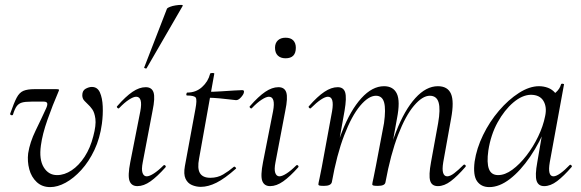

<svg xmlns="http://www.w3.org/2000/svg" viewBox="-20 -751 2371 784"><path d="M185 13Q152 13 130 -7.5Q108 -28 99.5 -60Q91 -92 95 -125Q102 -170 125.5 -218Q149 -266 169 -310Q175 -324 172.5 -330Q170 -336 159 -336H108Q82 -336 69 -332Q56 -328 48 -317Q40 -306 33 -283Q31 -279 25.5 -281Q20 -283 22 -288Q37 -331 48 -352Q59 -373 75.5 -380Q92 -387 121 -387H210Q219 -387 220.5 -385Q222 -383 218 -375Q195 -322 174 -262.5Q153 -203 147 -157Q139 -100 158.5 -68Q178 -36 213 -36Q243 -36 272.5 -55.5Q302 -75 325.5 -111Q349 -147 361 -195Q373 -240 369.5 -266Q366 -292 356.5 -305Q347 -318 340 -324Q335 -329 325.5 -338.5Q316 -348 316 -362Q316 -381 329.5 -388.5Q343 -396 355 -396Q378 -396 388 -373.5Q398 -351 399.5 -316.5Q401 -282 396 -245Q388 -186 365.5 -138.5Q343 -91 312 -57Q281 -23 248 -5Q215 13 185 13Z M541 9Q517 9 509 -12Q501 -33 512 -89L553 -297Q564 -356 536 -356Q525 -356 506.5 -344Q488 -332 467 -310Q464 -306 459.5 -310.5Q455 -315 459 -318Q493 -357 521 -376Q549 -395 575 -395Q600 -395 607 -373.5Q614 -352 603 -299L563 -89Q557 -59 562 -45Q567 -31 579 -31Q590 -31 608 -42.5Q626 -54 647 -75Q651 -79 655 -75Q659 -71 655 -67Q622 -30 594.5 -10.5Q567 9 541 9ZM579 -473Q578 -470 572.5 -472Q567 -474 569 -476L662 -716Q664 -719 674 -723Q684 -727 697 -729Q710 -731 719 -731Q728 -731 726 -727Z M800 12Q781 12 763.5 4.5Q746 -3 737.5 -21.5Q729 -40 735 -73L778 -306Q785 -343 779.5 -352Q774 -361 744 -361Q740 -361 741 -367Q742 -373 745 -373Q780 -373 805 -395.5Q830 -418 838 -450Q839 -453 847.5 -453Q856 -453 855 -450L793 -104Q785 -63 796.5 -44Q808 -25 839 -25Q868 -25 891 -38.5Q914 -52 935 -70Q937 -72 941.5 -68Q946 -64 943 -62Q898 -22 864 -5Q830 12 800 12ZM944 -342Q942 -342 922 -344.5Q902 -347 875.5 -349.5Q849 -352 824 -352L826 -376Q852 -376 882 -378Q912 -380 937 -381.5Q962 -383 969 -383Q974 -383 975.5 -380.5Q977 -378 976 -374Q975 -366 964.5 -354Q954 -342 944 -342Z M1083 9Q1059 9 1051 -12Q1043 -33 1054 -89L1095 -297Q1106 -356 1078 -356Q1067 -356 1048.5 -344Q1030 -332 1009 -310Q1006 -306 1001.5 -310.5Q997 -315 1001 -318Q1035 -357 1063 -376Q1091 -395 1117 -395Q1142 -395 1149 -373.5Q1156 -352 1145 -299L1105 -89Q1099 -59 1104 -45Q1109 -31 1121 -31Q1132 -31 1150 -42.5Q1168 -54 1189 -75Q1193 -79 1197 -75Q1201 -71 1197 -67Q1164 -30 1136.5 -10.5Q1109 9 1083 9ZM1146 -513Q1126 -513 1114.5 -524Q1103 -535 1103 -556Q1103 -575 1114.5 -586Q1126 -597 1146 -597Q1167 -597 1177.5 -586Q1188 -575 1188 -556Q1188 -513 1146 -513Z M1768 9Q1743 9 1736.5 -13Q1730 -35 1740 -89L1769 -248Q1779 -305 1771 -332.5Q1763 -360 1735 -360Q1705 -360 1670.5 -319.5Q1636 -279 1605.5 -200Q1575 -121 1554 -7L1543 -8Q1563 -125 1597.5 -213.5Q1632 -302 1676 -350.5Q1720 -399 1768 -399Q1808 -399 1821.5 -368Q1835 -337 1822 -267L1790 -89Q1785 -59 1789.5 -45Q1794 -31 1806 -31Q1818 -31 1834.5 -43.5Q1851 -56 1872 -77Q1876 -81 1880 -77Q1884 -73 1880 -69Q1848 -32 1821 -11.5Q1794 9 1768 9ZM1303 8Q1288 8 1284 6.5Q1280 5 1280 2Q1280 -2 1285 -24Q1290 -46 1294 -69L1336 -297Q1346 -356 1319 -356Q1308 -356 1290 -344Q1272 -332 1250 -310Q1247 -306 1242.5 -310.5Q1238 -315 1242 -318Q1276 -357 1304.5 -376Q1333 -395 1359 -395Q1383 -395 1389.5 -373.5Q1396 -352 1387 -299L1335 -7Q1331 8 1303 8ZM1523 8Q1509 8 1504.5 6.5Q1500 5 1500 2Q1500 -2 1505.5 -26.5Q1511 -51 1515 -74L1548 -248Q1556 -305 1548.5 -332.5Q1541 -360 1515 -360Q1485 -360 1450.5 -319Q1416 -278 1385.5 -198.5Q1355 -119 1335 -7L1322 -8Q1342 -125 1376.5 -213Q1411 -301 1455.5 -350Q1500 -399 1548 -399Q1586 -399 1600.5 -368.5Q1615 -338 1601 -267L1554 -7Q1552 8 1523 8Z M1978 13Q1945 13 1928 -11Q1911 -35 1918 -91Q1926 -145 1952.5 -199.5Q1979 -254 2017.5 -299Q2056 -344 2099 -371.5Q2142 -399 2181 -399Q2200 -399 2217.5 -392.5Q2235 -386 2248 -370.5Q2261 -355 2263 -330L2220 -357Q2233 -359 2249.5 -373.5Q2266 -388 2271 -407Q2273 -410 2278.5 -409Q2284 -408 2283 -406L2225 -89Q2215 -31 2240 -31Q2251 -31 2268.5 -43.5Q2286 -56 2306 -77Q2309 -80 2313 -76Q2317 -72 2314 -69Q2282 -32 2255 -11.5Q2228 9 2202 9Q2178 9 2171 -13Q2164 -35 2174 -89L2198 -229L2215 -246Q2185 -170 2145 -111.5Q2105 -53 2062 -20Q2019 13 1978 13ZM2014 -36Q2042 -36 2072 -58Q2102 -80 2129.5 -115.5Q2157 -151 2177.5 -193.5Q2198 -236 2206 -277Q2214 -314 2199 -339Q2184 -364 2147 -364Q2112 -363 2076 -332.5Q2040 -302 2012 -251.5Q1984 -201 1974 -136Q1967 -86 1976.5 -61Q1986 -36 2014 -36Z"/></svg>

Font: Cormorant
Style: Italic
Weight: 400
Italic angle: -10°
Designer: Christian Thalmann (Catharsis Fonts)
Foundry: Catharsis Fonts
Version: Version 4.000